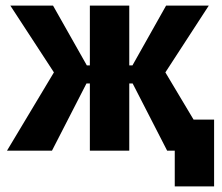

<svg xmlns="http://www.w3.org/2000/svg" viewBox="-20 -540 795 688"><path d="M302 0H443.2V-240.8H455.4L579 0H740.2L572.6 -280.6L728.2 -520H575.2L454.6 -305.6H443.2V-520H302V-305.6H291.2L170 -520H17L173.2 -280.6L5 0H166.2L289.8 -240.8H302ZM606.2 128H747.2V-111.4H584.6L579 0H606.2Z"/></svg>

Font: Fixel Variable
Style: Regular
Weight: 100
Width: 3
Designer: AlfaBravo + MacPaw
Foundry: Kyrylo Tkachov, Marchela Mozhyna, Serhii Makarenko, Maria Weinstein, Zakhar Kryvoshyya
Version: Version 1.211